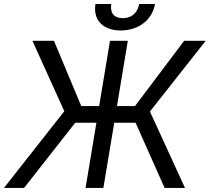

<svg xmlns="http://www.w3.org/2000/svg" viewBox="-38 -929 1037 949"><path d="M593.8 -727.3H505.7L452.1 -404.8H363.6L228.7 -727.3H122.2L279.8 -379.3L-18.5 0H81L333.8 -322.4H438.6L384.9 0H473L526.6 -322.4H632.1L775.6 0H876.4L703.1 -377.8L978.7 -727.3H872.2L629.3 -404.8H540.1ZM433.9 -909.1C421.2 -832.4 468.8 -778.4 558.2 -778.4C649.1 -778.4 715.2 -832.4 728 -909.1H649.9C643.5 -872.2 618.6 -839.5 568.9 -839.5C519.2 -839.5 505.7 -872.2 512.1 -909.1Z"/></svg>

Font: Magic Ui Pro
Style: Italic
Weight: 400
Italic angle: -9.39999°
Designer: Stefan Endress, Andreas Faust
Version: Version 1.000;FEAKit 1.0